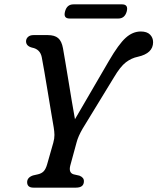

<svg xmlns="http://www.w3.org/2000/svg" viewBox="-20 -861 722 881"><path d="M365 -29.5Q365 0 328.5 0H133.5Q104.5 0 104.5 -25.5Q105 -47 131.5 -56L155.5 -61.5Q171.5 -65.5 180.8 -75.5Q190 -85.5 196 -106L224.5 -206Q230 -225.5 229.8 -241.8Q229.5 -258 226.5 -276Q222 -300.5 214.8 -344.8Q207.5 -389 199.2 -439Q191 -489 183.5 -532.5Q176 -576 171.5 -599Q164 -635.5 127 -642.5Q100 -649.5 99.5 -671Q99.5 -683.5 108.8 -691.8Q118 -700 134 -700H199Q230.5 -700 246.8 -686.2Q263 -672.5 269 -639.5Q273 -617.5 279.5 -578.5Q286 -539.5 293.8 -492.5Q301.5 -445.5 309.2 -398.8Q317 -352 324 -314L480 -582Q524.5 -658.5 556.8 -687.5Q589 -716.5 626 -716.5Q654.5 -716.5 668.5 -702.2Q682.5 -688 682.5 -667.5Q682.5 -616 612.5 -600.5Q583 -594.5 557.5 -575Q532 -555.5 502.5 -505.5L359 -270.5Q338.5 -235 331.5 -208L302.5 -101.5Q294 -68 318 -61L344.5 -55Q365.5 -46.5 365 -29.5ZM278.5 -808.5Q287 -841 317 -841H540Q570 -841 561.5 -808.5Q552.5 -776 523 -776H299.5Q269.5 -776 278.5 -808.5Z"/></svg>

Font: Fraunces 72pt SuperSoft
Style: Italic
Weight: 400
Italic angle: -16°
Version: Version 1.000;[b76b70a41]